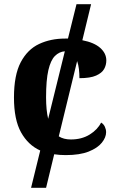

<svg xmlns="http://www.w3.org/2000/svg" viewBox="-20 -734 567 921"><path d="M129 167 173 -12Q115 -38 81 -99Q47 -160 47 -266Q47 -374 79.5 -435.5Q112 -497 167.5 -523Q223 -549 292 -549Q299 -549 306 -549L347 -714H417L375 -541Q432 -530 461 -504Q490 -478 490 -444Q490 -422 479.5 -403Q469 -384 441 -371.5Q413 -359 361 -359Q361 -382 358.5 -403Q356 -424 350 -441L262 -80Q285 -65 320 -65Q372 -65 410 -88.5Q448 -112 465 -146Q477 -139 483 -126Q489 -113 489 -100Q489 -75 468.5 -49.5Q448 -24 405.5 -7Q363 10 295 10Q266 10 240 6L201 167ZM201 -267Q201 -206 211 -164L291 -488Q264 -486 243.5 -465.5Q223 -445 212 -397.5Q201 -350 201 -267Z"/></svg>

Font: Noto Serif
Style: Bold
Weight: 700
Designer: Monotype Design Team
Foundry: Monotype Imaging Inc.
Version: Version 2.014